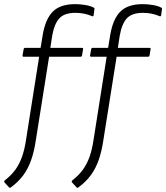

<svg xmlns="http://www.w3.org/2000/svg" viewBox="-43 -714 802 927"><path d="M200 -483H352Q360 -483 358 -476L353 -446Q352 -440 345 -440H194L130 -37Q122 17 107.5 58.5Q93 100 69 132.5Q45 165 9 191Q5 195 0 190L-21 167Q-25 162 -20 157Q11 133 31 105.5Q51 78 63.5 42.5Q76 7 83 -41L146 -440H71Q65 -440 66 -447L71 -476Q72 -483 79 -483H153L163 -544Q176 -622 212 -658Q248 -694 320 -694Q343 -694 367.5 -690Q392 -686 408 -678Q414 -676 413 -670L409 -640Q407 -633 401 -636Q383 -644 363 -648Q343 -652 321 -652Q268 -652 243.5 -625.5Q219 -599 209 -541ZM526 -483H678Q686 -483 684 -476L679 -446Q678 -440 671 -440H520L456 -37Q448 17 433.5 58.5Q419 100 395 132.5Q371 165 335 191Q331 195 326 190L305 167Q301 162 306 157Q337 133 357 105.5Q377 78 389.5 42.5Q402 7 409 -41L472 -440H397Q391 -440 392 -447L397 -476Q398 -483 405 -483H479L489 -544Q502 -622 538 -658Q574 -694 646 -694Q669 -694 693.5 -690Q718 -686 734 -678Q740 -676 739 -670L735 -640Q733 -633 727 -636Q709 -644 689 -648Q669 -652 647 -652Q594 -652 569.5 -625.5Q545 -599 535 -541Z"/></svg>

Font: Sofia Sans Semi Condensed Light
Style: Italic
Weight: 300
Italic angle: -9°
Version: Version 4.100